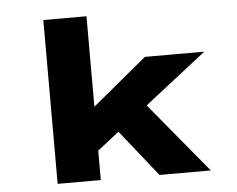

<svg xmlns="http://www.w3.org/2000/svg" viewBox="-52 -802 1065 864"><g transform="rotate(-5 480.5 -370.0)"><path d="M360 -126 273 -252 615 -535H883ZM174 0V-740H369V0ZM634 0 396 -299 534 -401 866 0Z"/></g></svg>

Font: Lexend Tera Black
Style: Regular
Weight: 900
Version: Version 1.007